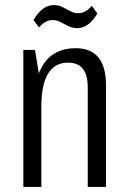

<svg xmlns="http://www.w3.org/2000/svg" viewBox="-20 -737 505 757"><path d="M326 -391Q326 -441 307 -465.5Q288 -490 248 -490Q196 -490 169.5 -446.5Q143 -403 143 -316L112 -248V-306Q112 -427 153.5 -487Q195 -547 278 -547Q338 -547 368 -510.5Q398 -474 398 -399V0H326ZM72 -540H118L143 -387V0H72ZM112 -658Q129 -687 149 -702Q169 -717 192 -717Q211 -717 226.5 -709Q242 -701 257.5 -693Q273 -685 288 -685Q303 -685 316 -692Q329 -699 342 -714L364 -684Q347 -655 327 -640.5Q307 -626 285 -626Q266 -626 249.5 -634Q233 -642 218.5 -650Q204 -658 187 -658Q173 -658 160 -651Q147 -644 134 -629Z"/></svg>

Font: Pathway Extreme Condensed Light
Style: Regular
Weight: 300
Width: 3
Version: Version 1.001;gftools[0.9.26]